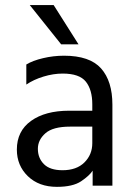

<svg xmlns="http://www.w3.org/2000/svg" viewBox="-20 -736 532 761"><path d="M192.6 -716 291.2 -560.3H222.4L97.9 -716ZM345.8 -168.6V-322.7Q345.8 -380.2 320.3 -412.3Q294.7 -444.4 228.4 -444.4Q191.5 -444.4 152.4 -432.5Q113.3 -420.6 84.3 -400.8V-480.4Q109.6 -495.8 150.8 -505.5Q191.9 -515.2 233.6 -515.2Q335.8 -515.2 380.6 -464.8Q425.5 -414.3 425.5 -321.1V0H347.2V-59.6Q334.4 -39.6 301.5 -17.5Q268.5 4.6 205.4 4.6Q134.2 4.6 90.5 -37.6Q46.8 -79.8 46.8 -143.2Q46.8 -216.6 103.2 -256.9Q159.5 -297.2 254.1 -297.2H358.8V-234.1H257.7Q189.9 -234.1 160 -207.8Q130.1 -181.5 130.1 -146.3Q130.1 -109.4 154.1 -85.4Q178.1 -61.3 227.8 -61.3Q283.5 -61.3 314.6 -92.2Q345.8 -123.2 345.8 -168.6Z"/></svg>

Font: Hind Variable Light
Style: Regular
Weight: 300
Designer: Manushi Parikh, Satya Rajpurohit
Foundry: Indian Type Foundry
Version: Version 3.000